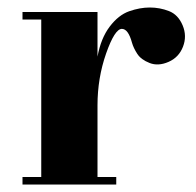

<svg xmlns="http://www.w3.org/2000/svg" viewBox="-20 -492 523 512"><path d="M290 0H40V-20H90V-440H40V-460H240V-341Q249 -390 272.5 -421Q296 -452 324.5 -462Q353 -472 379.5 -472Q406 -472 430.5 -462.5Q455 -453 467 -424.5Q479 -396 468 -367.5Q457 -339 429.5 -327Q402 -315 379 -324Q356 -333 346 -348.5Q336 -364 332 -378Q322 -415 305 -415Q286 -415 263 -349.5Q240 -284 240 -211V-20H290Z"/></svg>

Font: Rozha One
Style: Regular
Weight: 400
Designer: Tim Donaldson, Indian Type Foundry
Foundry: Indian Type Foundry
Version: Version 1.301;PS 1.0;hotconv 1.0.78;makeotf.lib2.5.61930; tt